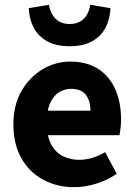

<svg xmlns="http://www.w3.org/2000/svg" viewBox="-20 -763 558 795"><path d="M287.4 12Q216.1 12 158.9 -18.8Q101.8 -49.6 68.6 -107.6Q35.5 -165.7 35.5 -248.2Q35.5 -328.8 69.4 -386.9Q103.2 -444.9 156.9 -476.5Q210.6 -508 270.2 -508Q341.2 -508 388.1 -476.6Q435.1 -445.2 458.1 -391.3Q481.2 -337.4 481.2 -270Q481.2 -250.6 479.1 -232.6Q477.1 -214.5 474.6 -203.3H149.5L148.4 -304.7H354.6Q354.6 -344.3 335.9 -369.7Q317.2 -395.2 273.4 -395.2Q249.3 -395.2 226.1 -382.2Q203 -369.1 188 -337Q173 -305 174.2 -248.2Q175.3 -191.9 194.7 -159.9Q214.2 -127.9 244.1 -114.6Q274 -101.3 307 -101.3Q335.6 -101.3 362.4 -109.4Q389.2 -117.6 415.4 -133L463.2 -43.4Q425.8 -17.1 378.7 -2.6Q331.6 12 287.4 12ZM268.2 -571.6Q211.6 -571.6 174.5 -592.7Q137.3 -613.7 119 -649.4Q100.7 -685 99.2 -729.2L182.8 -743.1Q186 -721.5 196.3 -703.3Q206.6 -685.1 224.3 -674.3Q242 -663.6 268.2 -663.6Q294.7 -663.6 312.7 -674.3Q330.7 -685.1 340.6 -703.3Q350.5 -721.5 353.6 -743.1L437.3 -729.2Q435.8 -685 417.5 -649.4Q399.2 -613.7 362.5 -592.7Q325.8 -571.6 268.2 -571.6Z"/></svg>

Font: Source Sans 3 Variable
Style: Regular
Weight: 200
Designer: Paul D. Hunt
Foundry: Adobe Systems Incorporated
Version: Version 3.026